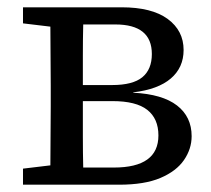

<svg xmlns="http://www.w3.org/2000/svg" viewBox="-20 -506 578 526"><path d="M207 -215Q207 -178 207 -132.5Q207 -87 208 -47H292Q414 -47 414 -135Q414 -181 383.5 -205Q353 -229 288 -229H207ZM43 0V-44L118 -53Q118 -91 118.5 -135Q119 -179 119 -215V-271Q119 -307 118.5 -351Q118 -395 118 -433L43 -442V-486H313Q396 -486 439.5 -454Q483 -422 483 -369Q483 -321 448 -291Q413 -261 345 -253V-252Q425 -248 465 -217Q505 -186 505 -133Q505 -98 484 -67.5Q463 -37 419.5 -18.5Q376 0 306 0ZM296 -439H208Q207 -399 207 -353.5Q207 -308 207 -273H287Q344 -273 370 -294.5Q396 -316 396 -358Q396 -439 296 -439Z"/></svg>

Font: Source Serif 4 SmText
Style: Regular
Weight: 400
Designer: Frank Grießhammer
Foundry: Adobe
Version: Version 4.005;hotconv 1.1.0;makeotfexe 2.6.0